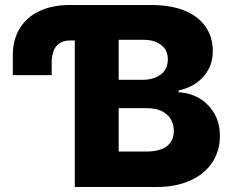

<svg xmlns="http://www.w3.org/2000/svg" viewBox="-20 -747 928 767"><path d="M377.9 -727.1V-585.4H260.7Q231 -585.4 214.4 -571.8Q197.8 -558.1 191.9 -537.1Q186 -515.1 186.5 -494.1V-446.8H31.2V-525.4Q30.8 -588.4 59.1 -633.8Q86.9 -679.2 138.2 -703.1Q189.5 -727.1 260.3 -727.1ZM605 0H278.8V-727.1H581.5Q662.6 -727.1 718.8 -704.1Q772.9 -681.6 801.8 -639.6Q830.1 -598.1 830.1 -543.5Q830.1 -501.5 812.5 -469.2Q794.9 -437 764.6 -415.5Q734.4 -394.5 693.8 -385.7V-378.4Q738.8 -376 775.4 -355Q812.5 -333 835.4 -294.9Q858.4 -255.9 858.4 -203.6Q858.4 -145 828.6 -99.1Q798.8 -53.2 742.2 -26.9Q684.6 0 605 0ZM454.1 -314.9V-141.6H563Q620.1 -141.6 647.5 -163.6Q674.3 -185.5 674.3 -223.6Q674.3 -252 661.1 -272.5Q647.5 -293.5 624 -304.2Q600.6 -314.9 565.9 -314.9ZM454.1 -587.9V-428.2H551.8Q579.1 -428.2 602.5 -438Q625.5 -447.8 637.7 -465.3Q650.4 -483.9 650.4 -509.3Q650.4 -546.9 624.5 -566.9Q597.7 -587.9 554.7 -587.9Z"/></svg>

Font: My Font
Style: Regular
Weight: 500
Designer: Rasmus Andersson
Foundry: rsms
Version: Version 0.001